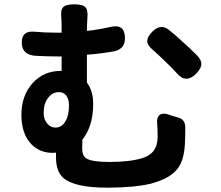

<svg xmlns="http://www.w3.org/2000/svg" viewBox="-20 -819 1020 888"><path d="M477 49Q325 49 273 4Q239 -26 239 -92V-113L223 -112Q164 -112 124 -153Q79 -201 79 -288.5Q79 -376 130 -433.5Q181 -491 261 -491H265V-558H244Q202 -558 143 -561Q84 -566 81 -616Q77 -680 144 -672Q187 -668 235 -668H265V-675Q265 -716 264 -732Q259 -771 271.5 -785Q284 -799 324 -799Q363 -799 375.5 -785Q388 -771 384 -733Q382 -699 382 -676Q436 -682 489 -694Q558 -711 558 -642Q558 -593 509 -582Q451 -571 382 -566V-437Q411 -399 411 -338Q411 -236 361 -173L360 -133Q360 -98 380 -86Q405 -70 486 -70Q579 -70 636 -87Q709 -108 709 -185Q709 -226 707 -247Q704 -275 717.5 -286.5Q731 -298 757 -290L768 -286L805 -275Q837 -267 837 -228Q837 -180 835 -151Q831 -79 803 -41Q771 3 690 27Q659 37 592 44Q534 49 477 49ZM236 -229Q268 -229 284 -261Q299 -286 299 -332Q299 -361 286.5 -377Q274 -393 253 -393Q223 -393 203 -367Q182 -340 182 -297Q182 -266 199 -247Q214 -229 236 -229ZM799 -479Q775 -506 741 -538Q720 -559 684 -591Q660 -611 661 -631Q662 -650 685 -673Q721 -709 757 -684Q787 -661 831 -620Q854 -600 894 -560Q913 -539 911 -519Q909 -501 888 -479Q841 -431 799 -479Z"/></svg>

Font: GenSenRounded2 TW B
Style: Regular
Weight: 700
Version: Version 2.000;PS 2;hotconv 16.6.51;makeotf.lib2.5.65220 DEVE